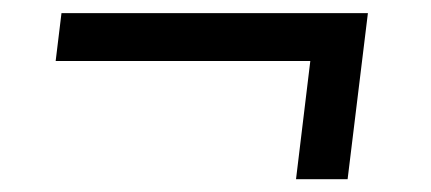

<svg xmlns="http://www.w3.org/2000/svg" viewBox="-20 -379 666 297"><path d="M75.1 -358.7H549.1L517.7 -101.8H437.9L460 -284.6H66.1Z"/></svg>

Font: Merriweather 7pt Light
Style: Italic
Weight: 300
Italic angle: -7.8°
Designer: Eben Sorkin
Foundry: Eben Sorkin
Version: Version 2.200;gftools[0.9.31]